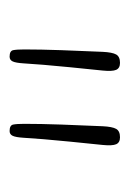

<svg xmlns="http://www.w3.org/2000/svg" viewBox="45 -868 270 400"><g transform="rotate(90 180.0 -668.0)"><path d="M88 -747Q89 -767 93.5 -775Q98 -783 111 -783Q122 -783 125.5 -775Q129 -767 127 -747Q123 -709 120 -678Q117 -647 115 -623.5Q113 -600 112 -582Q111 -566 108 -559.5Q105 -553 98 -553Q86 -553 84.5 -560.5Q83 -568 83 -584Q83 -617 84.5 -660.5Q86 -704 88 -747ZM243 -747Q244 -767 248.5 -775Q253 -783 266 -783Q277 -783 280.5 -775Q284 -767 282 -747Q278 -709 275 -678Q272 -647 270 -623.5Q268 -600 267 -582Q266 -566 263 -559.5Q260 -553 253 -553Q241 -553 239.5 -560.5Q238 -568 238 -584Q238 -617 239.5 -660.5Q241 -704 243 -747Z"/></g></svg>

Font: Playpen Sans Thin
Style: Regular
Weight: 250
Designer: Laura Meseguer, Veronika Burian, José Scaglione
Foundry: TypeTogether
Version: Version 1.001